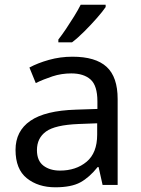

<svg xmlns="http://www.w3.org/2000/svg" viewBox="-20 -786 601 816"><path d="M288 -545Q386 -545 433 -502Q480 -459 480 -365V0H416L399 -76H395Q360 -32 321.5 -11Q283 10 215 10Q142 10 94 -28.5Q46 -67 46 -149Q46 -229 109 -272.5Q172 -316 303 -320L394 -323V-355Q394 -422 365 -448Q336 -474 283 -474Q241 -474 203 -461.5Q165 -449 132 -433L105 -499Q140 -518 188 -531.5Q236 -545 288 -545ZM314 -259Q214 -255 175.5 -227Q137 -199 137 -148Q137 -103 164.5 -82Q192 -61 235 -61Q303 -61 348 -98.5Q393 -136 393 -214V-262ZM429 -756Q417 -738 392 -709.5Q367 -681 338.5 -652.5Q310 -624 286 -606H228V-618Q243 -637 260.5 -663Q278 -689 295 -716.5Q312 -744 323 -766H429Z"/></svg>

Font: Noto Sans Limbu
Style: Regular
Weight: 400
Designer: Monotype Design Team
Foundry: Monotype Imaging Inc.
Version: Version 2.004; ttfautohint (v1.8.4.7-5d5b)